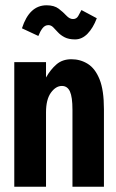

<svg xmlns="http://www.w3.org/2000/svg" viewBox="-20 -706 440 726"><path d="M34 0V-471H154V-413Q171 -443 193.5 -462.5Q216 -482 250 -482Q284 -482 312 -464.5Q340 -447 356.5 -406Q373 -365 373 -293V0H254V-291Q254 -339 244.5 -360Q235 -381 214 -381Q191 -381 172.5 -355.5Q154 -330 154 -281V0ZM288 -668 346 -637Q332 -600 311 -578.5Q290 -557 264 -557Q240 -557 224.5 -565Q209 -573 199 -584Q189 -595 181 -603Q173 -611 163 -611Q150 -611 141 -599.5Q132 -588 125 -570L63 -599Q91 -686 156 -686Q185 -686 202 -673Q219 -660 231 -647Q243 -634 256 -634Q269 -634 275.5 -645Q282 -656 288 -668Z"/></svg>

Font: Inconsolata Condensed Black
Style: Regular
Weight: 900
Width: 3
Monospace: yes
Designer: Raph Levien, Cyreal, Brenton Simpson
Foundry: Raph Levien, Cyreal, Google
Version: Version 3.001; ttfautohint (v1.8.2.53-6de2)